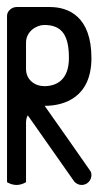

<svg xmlns="http://www.w3.org/2000/svg" viewBox="-20 -273 280 546"><path d="M176 -108C176 -45 140 -28 106 -28C79 -28 54 -46 54 -77V-152C54 -183 83 -202 106 -202C158 -202 176 -170 176 -108ZM0 -228V245C8 250 18 253 27 253C36 253 46 250 54 245V77C54 69 55 62 59 55C103 118 147 180 191 243C196 249 204 253 212 253C228 253 240 240 240 225C240 220 239 216 236 212C193 150 150 89 107 28C164 28 240 3 240 -108C240 -225 176 -253 122 -253H27C14 -253 0 -242 0 -228Z"/></svg>

Font: Ekmelos
Style: Regular
Weight: 500
Designer: Thomas Richter (thomas-richter@aon.at)
Version: Version 2.58